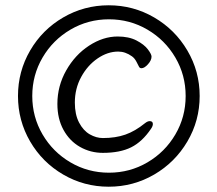

<svg xmlns="http://www.w3.org/2000/svg" viewBox="-20 -684 820 726"><path d="M391 22Q298 22 219 -24Q140 -70 94 -149Q48 -228 48 -321Q48 -414 94 -493Q140 -572 219 -618Q298 -664 391 -664Q484 -664 563 -618Q642 -572 688.5 -493Q735 -414 735 -321Q735 -228 688.5 -149Q642 -70 563 -24Q484 22 391 22ZM392 -611Q313 -611 246.5 -572Q180 -533 141 -466.5Q102 -400 102 -321Q102 -242 141 -175.5Q180 -109 246.5 -70Q313 -31 392 -31Q471 -31 537.5 -70Q604 -109 643 -175.5Q682 -242 682 -321Q682 -400 643 -466.5Q604 -533 537.5 -572Q471 -611 392 -611ZM369 -106Q322 -106 282.5 -128.5Q243 -151 220 -193Q197 -235 197 -291Q197 -359 230.5 -418Q264 -477 317 -511.5Q370 -546 425 -546Q467 -546 496 -531Q525 -516 539 -497.5Q553 -479 553 -470Q553 -456 539.5 -441Q526 -426 515 -426Q509 -426 506 -431Q503 -437 496 -450.5Q489 -464 479 -471Q454 -489 427 -489Q387 -489 349 -463Q311 -437 287 -393Q263 -349 263 -296Q263 -251 279 -220.5Q295 -190 319.5 -176Q344 -162 369 -162Q417 -162 454 -175Q491 -188 528 -218Q538 -226 546 -226Q558 -226 558 -215Q558 -207 551 -197Q518 -148 476 -127Q434 -106 369 -106Z"/></svg>

Font: Fusion Kai T
Style: Regular
Weight: 400
Designer: Fontworks Inc.
Version: Version 24.134;May 13, 2024